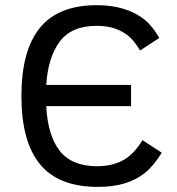

<svg xmlns="http://www.w3.org/2000/svg" viewBox="-20 -710 685 744"><path d="M606.9 -118.2Q574.7 -66.4 541.3 -39.8Q507.8 -13.2 463.4 0.5Q418.9 14.2 358.9 14.2Q207 14.2 135 -73.5Q63 -161.1 63 -337.9Q63 -514.2 134.5 -602.1Q206.1 -689.9 355 -689.9Q414.1 -689.9 460.4 -675.3Q506.8 -660.6 538.8 -635Q570.8 -609.4 597.2 -563L522.9 -514.2Q501.5 -550.3 479.5 -569.1Q457.5 -587.9 426.8 -598.9Q396 -609.9 355 -609.9Q256.8 -609.9 211.4 -548.8Q166 -487.8 159.2 -380.9H487.8V-298.8H159.2Q165 -184.1 211.9 -125Q258.8 -65.9 356 -65.9Q413.6 -65.9 456.1 -88.6Q498.5 -111.3 532.2 -167Z"/></svg>

Font: ClearSansRegular
Style: Regular
Weight: 400
Foundry: Intel Corporation
Version: Version 1.00